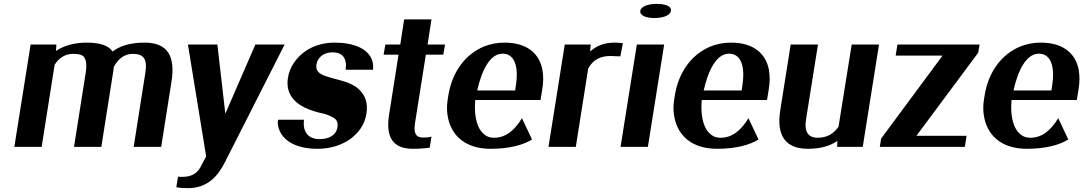

<svg xmlns="http://www.w3.org/2000/svg" viewBox="-20 -758 5592 991"><path d="M54 0H195L262 -424C283 -457 314 -480 358 -480C371 -480 382 -479 392 -477C426 -468 430 -430 422 -380L362 0H503L566 -399C566 -401 567 -410 567 -412C588 -451 619 -480 666 -480C725 -480 741 -449 730 -381L670 0H812L865 -336C885 -462 850 -538 727 -538C649 -538 598 -520 561 -492C542 -522 498 -538 428 -538C358 -538 306 -520 269 -495L271 -528H138Z M950 -528 1044 49 1021 93C1001 136 971 155 919 155C912 155 906 154 899 154L890 208C907 212 927 213 951 213C1051 213 1105 151 1141 79L1449 -528H1298L1143 -171L1102 -528Z M1415 -140C1412 -122 1415 -104 1422 -86C1446 -27 1515 10 1619 10C1687 10 1746 -10 1790 -42C1827 -70 1862 -111 1871 -170C1876 -199 1874 -225 1867 -245C1852 -287 1819 -314 1776 -331C1742 -344 1690 -354 1656 -367C1632 -376 1608 -390 1613 -424C1620 -466 1655 -488 1697 -488C1747 -488 1773 -457 1764 -398H1905C1908 -419 1905 -437 1898 -454C1874 -508 1806 -538 1706 -538C1640 -538 1584 -517 1543 -484C1508 -455 1475 -413 1466 -356C1462 -330 1464 -308 1470 -289C1491 -226 1555 -195 1626 -177C1647 -173 1665 -168 1678 -162C1704 -151 1728 -140 1722 -102C1715 -58 1675 -40 1630 -40C1575 -40 1541 -72 1549 -140Z M1960 -476H2037L1988 -164C1970 -49 2009 10 2111 10C2145 10 2171 8 2198 4L2207 -53C2194 -49 2181 -48 2165 -48C2126 -48 2114 -70 2122 -122L2178 -476H2268L2277 -528H2187L2207 -658H2066L2046 -528H1969Z M2291 -246C2285 -211 2286 -178 2293 -147C2313 -55 2385 10 2512 10C2610 10 2681 -10 2726 -38L2674 -148C2637 -86 2590 -47 2531 -47C2512 -47 2497 -51 2484 -61C2445 -88 2425 -151 2433 -242H2770L2779 -298C2785 -334 2785 -366 2780 -396C2765 -480 2702 -538 2584 -538C2546 -538 2510 -531 2478 -518C2384 -479 2314 -390 2294 -265ZM2443 -291C2466 -393 2508 -481 2574 -481C2635 -481 2659 -417 2642 -312L2639 -291Z M2811 0H2952L3016 -405C3041 -448 3076 -469 3131 -469C3146 -469 3168 -467 3182 -467L3195 -535C3184 -537 3165 -538 3151 -538C3093 -538 3053 -517 3026 -492L3029 -528H2895Z M3285 -702C3281 -679 3312 -665 3358 -665C3405 -665 3439 -679 3443 -702C3447 -725 3417 -738 3370 -738C3324 -738 3288 -724 3285 -702ZM3183 0H3324L3408 -528H3267Z M3460 -246C3454 -211 3455 -178 3462 -147C3482 -55 3554 10 3681 10C3779 10 3850 -10 3895 -38L3843 -148C3806 -86 3759 -47 3700 -47C3681 -47 3666 -51 3653 -61C3614 -88 3594 -151 3602 -242H3939L3948 -298C3954 -334 3954 -366 3949 -396C3934 -480 3871 -538 3753 -538C3715 -538 3679 -531 3647 -518C3553 -479 3483 -390 3463 -265ZM3612 -291C3635 -393 3677 -481 3743 -481C3804 -481 3828 -417 3811 -312L3808 -291Z M4007 -187C3988 -64 4029 10 4150 10C4217 10 4267 -6 4302 -31L4301 0H4433L4517 -528H4376L4308 -104C4284 -69 4250 -47 4200 -47C4149 -47 4131 -81 4140 -140L4202 -528H4061Z M4521 0H4960L4969 -57H4710L5029 -486L5036 -528H4612L4603 -471H4845L4528 -43Z M5059 -246C5053 -211 5054 -178 5061 -147C5081 -55 5153 10 5280 10C5378 10 5449 -10 5494 -38L5442 -148C5405 -86 5358 -47 5299 -47C5280 -47 5265 -51 5252 -61C5213 -88 5193 -151 5201 -242H5538L5547 -298C5553 -334 5553 -366 5548 -396C5533 -480 5470 -538 5352 -538C5314 -538 5278 -531 5246 -518C5152 -479 5082 -390 5062 -265ZM5211 -291C5234 -393 5276 -481 5342 -481C5403 -481 5427 -417 5410 -312L5407 -291Z"/></svg>

Font: Aerodynamic
Style: Obl
Weight: 500
Designer: Google
Version: Version 2.000980; 2014